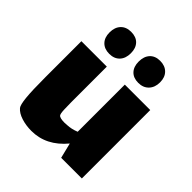

<svg xmlns="http://www.w3.org/2000/svg" viewBox="-185 -781 913 913"><g transform="rotate(45 271.0 -324.5)"><path d="M501 -460V0H362L343 -77Q271 10 171 10Q135 10 103.5 0Q72 -10 56 -29Q47 -40 42.5 -84Q38 -128 38 -218V-460H209V-220Q209 -200 210 -173Q211 -146 216 -139Q223 -129 256 -129L272 -130Q300 -131 330 -143V-460ZM174 -511Q141 -511 122 -530.5Q103 -550 103 -584Q103 -619 122 -639Q141 -659 174 -659Q208 -659 226.5 -639.5Q245 -620 245 -586Q245 -551 226 -531Q207 -511 174 -511ZM369 -511Q336 -511 317.5 -530.5Q299 -550 299 -584Q299 -619 317.5 -639Q336 -659 369 -659Q402 -659 421.5 -639.5Q441 -620 441 -586Q441 -552 421.5 -531.5Q402 -511 369 -511Z"/></g></svg>

Font: Lalezar
Style: Regular
Weight: 400
Designer: Borna Izadpanah
Foundry: Borna Izadpanah
Version: Version 1.004